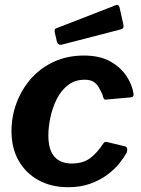

<svg xmlns="http://www.w3.org/2000/svg" viewBox="-20 -772 591 802"><path d="M330 -540Q396 -540 439.5 -516Q483 -492 507.5 -455.5Q532 -419 538 -380Q538 -372 535.5 -369Q533 -366 523 -365L422 -356Q416 -355 413 -361Q410 -367 408 -377Q400 -394 392 -408Q384 -422 370.5 -430.5Q357 -439 333 -439Q293 -439 264 -416.5Q235 -394 217 -358Q199 -322 190.5 -281.5Q182 -241 182 -206Q182 -146 207.5 -117.5Q233 -89 279 -89Q326 -89 355.5 -110.5Q385 -132 414 -176Q418 -181 430 -178L501 -161Q508 -160 510.5 -153Q513 -146 509 -134Q498 -114 478 -89Q458 -64 427.5 -41.5Q397 -19 356.5 -4.5Q316 10 265 10Q194 10 140.5 -19.5Q87 -49 57.5 -101.5Q28 -154 28 -224Q28 -286 49.5 -343Q71 -400 110.5 -444.5Q150 -489 206 -514.5Q262 -540 330 -540ZM480 -738 495 -671Q497 -662 495 -656.5Q493 -651 480 -648L240 -586Q230 -583 224 -588Q218 -593 217 -601L209 -636Q206 -650 213 -653L463 -750Q468 -753 473 -750.5Q478 -748 480 -738Z"/></svg>

Font: Libre Franklin Thin
Style: Bold Italic
Weight: 700
Italic angle: -8°
Version: Version 3.000